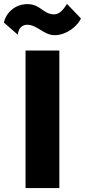

<svg xmlns="http://www.w3.org/2000/svg" viewBox="-56 -957 432 977"><path d="M-36 -842 35 -780C35 -796 45 -831 83 -831C133 -831 167 -778 222 -778C285 -778 340 -827 356 -863L285 -937C265 -905 245 -884 220 -884C162 -884 152 -936 83 -936C20 -936 -26 -891 -36 -842ZM74 -700V0H246V-700Z"/></svg>

Font: Jost
Style: Bold
Weight: 700
Version: Version 3.710